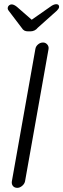

<svg xmlns="http://www.w3.org/2000/svg" viewBox="-20 -905 305 925"><path d="M100.6 -31.2Q97.7 -18.6 86.4 -9.3Q75.2 0 63.5 0Q49.8 0 42.5 -8.8Q35.2 -17.6 37.1 -31.2L150.4 -668.9Q152.3 -681.6 163.1 -690.9Q173.8 -700.2 187.5 -700.2Q199.2 -700.2 207.5 -690.9Q215.8 -681.6 213.9 -668.9ZM121.1 -801.8 221.7 -872.1Q230.5 -878.9 237.8 -881.8Q245.1 -884.8 251 -884.8Q258.8 -884.8 262.2 -880.4Q265.6 -876 264.6 -870.1Q263.7 -866.2 261.2 -862.3Q258.8 -858.4 253.9 -853.5L162.1 -771.5Q155.3 -762.7 146 -758.3Q136.7 -753.9 126 -753.9H115.2Q104.5 -753.9 97.2 -757.8Q89.8 -761.7 84 -771.5L22.5 -852.5Q18.6 -857.4 17.6 -861.3Q16.6 -865.2 17.6 -869.1Q18.6 -875 23.9 -879.4Q29.3 -883.8 36.1 -883.8Q46.9 -883.8 61.5 -872.1L138.7 -804.7Z"/></svg>

Font: Quicksand
Style: Italic
Weight: 400
Designer: Andrew Paglinawan
Foundry: Andrew Paglinawan
Version: Version 3.006